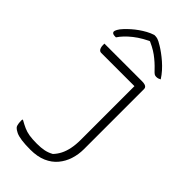

<svg xmlns="http://www.w3.org/2000/svg" viewBox="-292 -999 1085 1085"><g transform="rotate(45 250.0 -457.0)"><path d="M205 -30Q238 -30 262.5 -35Q287 -40 310 -53Q328 -72 340 -95.5Q352 -119 358.5 -150.5Q365 -182 365 -222Q365 -281 365 -339Q365 -397 365 -454Q365 -511 365 -567.5Q365 -624 365 -680L379 -640L355 -664L395 -650Q357 -650 320 -650Q283 -650 246.5 -650Q210 -650 173 -650Q136 -650 98 -650Q92 -650 86.5 -654.5Q81 -659 78 -668Q75 -677 75 -688Q75 -691 75 -693.5Q75 -696 75 -700Q112 -700 149 -700Q186 -700 223.5 -700Q261 -700 299 -700Q337 -700 375 -700Q389 -700 397.5 -697.5Q406 -695 410.5 -690Q415 -685 415 -677Q415 -621 415 -564Q415 -507 415 -448Q415 -389 415 -326.5Q415 -264 415 -196Q415 -154 402.5 -115Q390 -76 364.5 -45.5Q339 -15 299 2.5Q259 20 203 20Q160 20 131.5 16Q103 12 86 4Q69 -4 59 -15Q56 -19 54 -25.5Q52 -32 51 -40.5Q50 -49 50 -58Q50 -61 50 -63.5Q50 -66 50 -69H56Q79 -56 99 -47Q119 -38 143.5 -34Q168 -30 205 -30ZM240 -934Q242 -934 243.5 -934Q245 -934 246.5 -934Q248 -934 249 -934Q256 -934 267 -931Q278 -928 304 -912Q319 -903 337.5 -889.5Q356 -876 375 -859.5Q394 -843 411.5 -823.5Q429 -804 443 -782Q436 -778 429.5 -776Q423 -774 414 -774Q405 -774 398.5 -778.5Q392 -783 379 -797Q351 -827 316 -853Q281 -879 222 -902L280 -891Q264 -891 247.5 -891Q231 -891 214 -891L272 -903Q206 -875 162.5 -840.5Q119 -806 96 -771H90Q80 -771 74.5 -773Q69 -775 66.5 -778.5Q64 -782 64 -787Q64 -792 70.5 -804.5Q77 -817 93 -834Q108 -850 124.5 -864.5Q141 -879 159.5 -892Q178 -905 198 -916Q218 -927 240 -934Z"/></g></svg>

Font: Recursive Casual Light
Style: Regular
Weight: 300
Version: Version 1.047